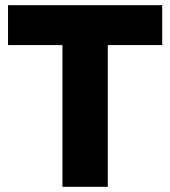

<svg xmlns="http://www.w3.org/2000/svg" viewBox="-20 -721 658 741"><path d="M396 -547H606V-701H11V-547H221V0H396Z"/></svg>

Font: Geom ExtraBold
Style: Bold
Weight: 800
Version: Version 1.102